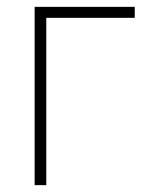

<svg xmlns="http://www.w3.org/2000/svg" viewBox="-20 -540 436 560"><path d="M81 0V-520H373V-488H115V0Z"/></svg>

Font: Raleway-v4020 ExtraLight
Style: Regular
Weight: 275
Designer: Matt McInerney, Pablo Impallari, Rodrigo Fuenzalida
Foundry: Matt McInerney, Pablo Impallari, Rodrigo Fuenzalida
Version: Version 4.020;PS 004.020;hotconv 1.0.88;makeotf.lib2.5.64775